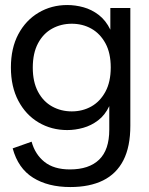

<svg xmlns="http://www.w3.org/2000/svg" viewBox="-20 -543 603 775"><path d="M263.7 212Q173.5 212 113.2 174.1Q52.9 136.3 31.2 55.9L107.6 28.9Q121.4 79.9 159.5 110.4Q197.5 140.9 262.2 140.9Q339.3 140.9 380.2 101.4Q421.1 61.9 421.1 -19.7V-114.7Q403.8 -78.2 376 -57.2Q348.3 -36.1 315.9 -27.1Q283.5 -18 251.5 -18Q187.7 -18 135.9 -48.6Q84.1 -79.2 54 -136.2Q24 -193.1 24 -270.7Q24 -348.6 54 -405Q84.1 -461.4 135.9 -492Q187.7 -522.7 251.5 -522.7Q284.3 -522.7 317.2 -513.6Q350.1 -504.5 378.6 -482.7Q407.1 -460.8 425.4 -423.3V-510.7H506.1V-35.4Q506.1 49.2 478.1 103.9Q450 158.6 396 185.3Q342 212 263.7 212ZM269.7 -93.4Q313.2 -93.4 348.5 -113.2Q383.8 -133 405.4 -172.6Q427 -212.3 427 -270.7Q427 -329.4 405.4 -368.6Q383.8 -407.8 348.5 -427.5Q313.2 -447.2 269.7 -447.2Q226.3 -447.2 190.5 -427.5Q154.6 -407.8 133.5 -368.2Q112.3 -328.6 112.3 -269.9Q112.3 -212.3 133.5 -172.6Q154.6 -133 190.5 -113.2Q226.3 -93.4 269.7 -93.4Z"/></svg>

Font: TikTok Sans Light
Style: Regular
Weight: 300
Version: Version 4.000